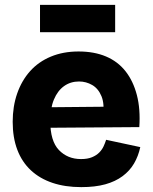

<svg xmlns="http://www.w3.org/2000/svg" viewBox="-20 -753 627 787"><path d="M313 14Q247 14 195 -3.5Q143 -21 106.5 -55Q70 -89 51 -139Q32 -189 32 -254Q32 -317 50.5 -370Q69 -423 103.5 -461.5Q138 -500 188.5 -521Q239 -542 302 -542Q366 -542 414.5 -521.5Q463 -501 494.5 -461Q526 -421 541 -363.5Q556 -306 551 -232L138 -229V-313L459 -316L402 -277Q409 -327 396 -358.5Q383 -390 358 -404.5Q333 -419 304 -419Q269 -419 242.5 -400Q216 -381 201 -345Q186 -309 186 -257Q186 -175 221.5 -138Q257 -101 312 -101Q339 -101 357 -108.5Q375 -116 386.5 -127.5Q398 -139 404.5 -153Q411 -167 415 -180L555 -150Q547 -113 529.5 -83Q512 -53 482.5 -31Q453 -9 411.5 2.5Q370 14 313 14ZM144 -621V-733H452V-621Z"/></svg>

Font: Bricolage Grotesque ExtraBold
Style: Regular
Weight: 800
Designer: Mathieu Triay
Foundry: Atelier Triay
Version: Version 1.001;gftools[0.9.33.dev8+g029e19f]